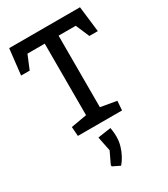

<svg xmlns="http://www.w3.org/2000/svg" viewBox="-235 -798 1054 1202"><g transform="rotate(-30 291.5 -197.0)"><path d="M133 0 128 -67 242 -87V-604H117L76 -505H14L35 -691H547L569 -506H508L466 -604H342V-87L457 -67L452 0ZM221 271 220 261 260 177 239 73 334 59Q335 65 337.5 84Q340 103 340 125Q340 158 330.5 190.5Q321 223 305.5 251Q290 279 274 297Z"/></g></svg>

Font: Kreon Light
Style: Regular
Weight: 400
Version: Version 2.002